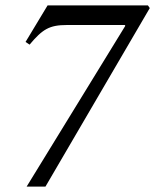

<svg xmlns="http://www.w3.org/2000/svg" viewBox="-20 -686 577 714"><path d="M537 -656 530 -666H157L75 -530L90 -520C138 -577 163 -593 229 -593H444L446 -590L79 8H149Z"/></svg>

Font: XITS
Style: Italic
Weight: 400
Italic angle: -16.33°
Designer: MicroPress Inc., with final additions and corrections provided by Coen Hoffman, Elsevier (retired)
Version: Version 1.107